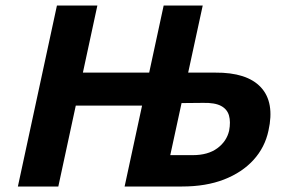

<svg xmlns="http://www.w3.org/2000/svg" viewBox="-20 -678 1040 698"><path d="M433 0 575 -658H717L599 -114H681Q736 -114 770 -139Q804 -164 813 -203Q819 -235 812.5 -258Q806 -281 783.5 -293Q761 -305 718 -304L611 -303L632 -414H762Q878 -415 928.5 -360.5Q979 -306 956 -203Q943 -142 901.5 -96.5Q860 -51 794.5 -25.5Q729 0 642 0ZM45 0 187 -658H334L192 0ZM151 -294 177 -414H621L595 -294Z"/></svg>

Font: Ysabeau Office ExtraBold
Style: Italic
Weight: 800
Italic angle: -12°
Designer: Christian Thalmann (Catharsis Fonts)
Version: Version 2.001;gftools[0.9.30]; featfreeze: tnum,lnum,ss02